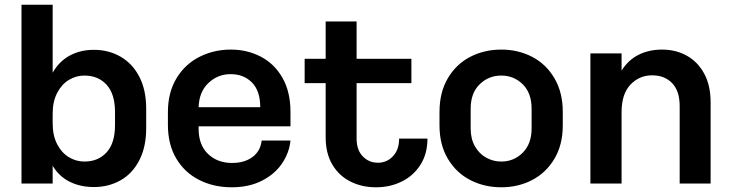

<svg xmlns="http://www.w3.org/2000/svg" viewBox="-20 -787 3095 813"><path d="M599 -327V-244Q599 -165 570 -108.5Q541 -52 490.5 -23.5Q440 5 378 5H377Q320 5 275 -17.5Q230 -40 203 -85V-10H71V-767H203V-479Q230 -527 275 -551.5Q320 -576 377 -576H378Q440 -576 490.5 -547Q541 -518 570 -462Q599 -406 599 -327ZM338 -467H337Q302 -467 271.5 -448.5Q241 -430 222 -393.5Q203 -357 203 -306V-265Q203 -213 222 -176.5Q241 -140 271.5 -121.5Q302 -103 337 -103H338Q396 -103 431.5 -142Q467 -181 467 -257V-312Q467 -389 431.5 -428Q396 -467 338 -467Z M1210 -313V-252H821V-242Q821 -173 861 -135Q901 -97 962 -97H963Q1015 -97 1049 -122Q1083 -147 1088 -192H1210Q1205 -140 1174 -94.5Q1143 -49 1088.5 -21.5Q1034 6 962 6H960Q885 6 823.5 -25Q762 -56 726.5 -115.5Q691 -175 691 -258V-312Q691 -395 727 -455Q763 -515 824 -546Q885 -577 957 -577H958Q1027 -577 1084.5 -547Q1142 -517 1176 -457.5Q1210 -398 1210 -313ZM821 -333H1082Q1082 -402 1047 -437.5Q1012 -473 957 -473H956Q902 -473 862.5 -435.5Q823 -398 821 -333Z M1573 6H1571Q1512 6 1463.5 -18.5Q1415 -43 1387 -90.5Q1359 -138 1359 -205V-435H1270V-538H1359V-696H1490V-538H1722V-435H1490V-200Q1490 -152 1516 -125Q1542 -98 1580 -98H1581Q1618 -98 1644 -125.5Q1670 -153 1670 -200H1790Q1790 -136 1760.5 -89.5Q1731 -43 1681.5 -18.5Q1632 6 1573 6Z M1841 -256V-313Q1841 -396 1876.5 -456Q1912 -516 1971.5 -546.5Q2031 -577 2102 -577H2103Q2174 -577 2233 -546.5Q2292 -516 2327.5 -456Q2363 -396 2363 -313V-256Q2363 -174 2327.5 -114.5Q2292 -55 2233 -24.5Q2174 6 2103 6H2102Q2031 6 1971.5 -24.5Q1912 -55 1876.5 -114.5Q1841 -174 1841 -256ZM2231 -243V-327Q2231 -393 2193.5 -430Q2156 -467 2103 -467H2102Q2049 -467 2011 -430Q1973 -393 1973 -327V-243Q1973 -199 1991 -167.5Q2009 -136 2038.5 -119.5Q2068 -103 2102 -103H2103Q2156 -103 2193.5 -140.5Q2231 -178 2231 -243Z M2989 -354V-10H2858V-338Q2858 -402 2826 -435Q2794 -468 2742 -468H2741Q2687 -468 2649.5 -428.5Q2612 -389 2612 -312V-10H2480V-561H2612V-488Q2640 -533 2684 -555Q2728 -577 2783 -577H2784Q2842 -577 2888.5 -551Q2935 -525 2962 -475Q2989 -425 2989 -354Z"/></svg>

Font: 카카오 큰글씨 ExtraBold
Style: Regular
Weight: 800
Designer: Park Young-rak; Lee Sang-min; Kim Jung-jin; Min Bon; Park Min-gyu;
Foundry: Kakao Corporation
Version: Version 2.003